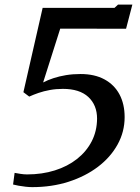

<svg xmlns="http://www.w3.org/2000/svg" viewBox="-20 -776 588 808"><path d="M41.5 -48.5Q53 -46.5 67 -44.2Q81 -42 94 -42Q157 -42 210.5 -58.8Q264 -75.5 303.8 -106.8Q343.5 -138 365.8 -181Q388 -224 388.5 -276.5Q388.5 -333.5 351.8 -367.8Q315 -402 244.5 -402Q215.5 -402 189.8 -397.2Q164 -392.5 142.2 -385Q120.5 -377.5 103 -369.5L78.5 -388L159.5 -743H462L476.5 -756.5H537L510.5 -655L233.5 -655.5L161.5 -429Q180.5 -439 204.8 -447Q229 -455 257.8 -459.8Q286.5 -464.5 319 -464.5Q378 -464.5 419.5 -442Q461 -419.5 482.8 -378.8Q504.5 -338 504.5 -283Q504.5 -221.5 474.8 -167.8Q445 -114 392.2 -74Q339.5 -34 268.8 -11.2Q198 11.5 115.5 11.5Q103.5 11.5 88 9.8Q72.5 8 58.2 5.5Q44 3 35 0.5Z"/></svg>

Font: Merriweather 36pt Medium
Style: Italic
Weight: 500
Italic angle: -7.8°
Version: Version 2.101